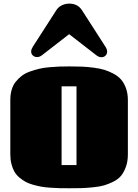

<svg xmlns="http://www.w3.org/2000/svg" viewBox="-20 -1009 751 1044"><path d="M36.1 0ZM158.2 -754.4 286.6 -954.1Q297.4 -971.2 316.4 -980.2Q335.4 -989.3 356.4 -989.3Q402.3 -989.3 425.3 -954.1L553.7 -754.4Q562.5 -740.2 562.5 -728.5Q562.5 -715.3 553.7 -706.5Q544.9 -697.8 531.7 -697.8Q517.6 -697.8 503.9 -708.5L356 -823.2L208 -708.5Q195.3 -698.7 181.6 -698.7Q168 -698.7 158.7 -707.3Q149.4 -715.8 149.4 -729Q149.4 -740.2 158.2 -754.4ZM357.4 14.6Q327.1 14.6 305.2 14.2Q283.2 13.7 254.4 11.7Q225.6 9.8 204.8 6.1Q184.1 2.4 159.9 -4.4Q135.7 -11.2 118.9 -20.5Q102.1 -29.8 85.2 -43.9Q68.4 -58.1 58.3 -75.7Q48.3 -93.3 42.2 -117.2Q36.1 -141.1 36.1 -169.9V-465.3Q36.1 -496.1 43.7 -521.7Q51.3 -547.4 66.2 -565.4Q81.1 -583.5 99.4 -597.4Q117.7 -611.3 143.1 -620.1Q168.5 -628.9 192.1 -634.8Q215.8 -640.6 246.8 -643.3Q277.8 -646 302.2 -647Q326.7 -647.9 357.9 -647.9Q396 -647.9 425 -646.7Q454.1 -645.5 488.8 -641.1Q523.4 -636.7 548.6 -628.9Q573.7 -621.1 598.9 -607.4Q624 -593.8 639.9 -574.7Q655.8 -555.7 665.5 -527.8Q675.3 -500 675.3 -464.8V-169.4Q675.3 -131.8 664.8 -102.5Q654.3 -73.2 638.9 -54Q623.5 -34.7 596.4 -21.2Q569.3 -7.8 545.9 -1Q522.5 5.9 484.9 9.5Q447.3 13.2 422.6 13.9Q397.9 14.6 357.4 14.6ZM314.9 -111.3H396V-539.6H314.9Z"/></svg>

Font: Coda
Style: Heavy
Weight: 800
Version: Version 2.000; ttfautohint (v0.8) -r 50 -G 200 -x